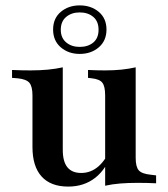

<svg xmlns="http://www.w3.org/2000/svg" viewBox="-20 -673 617 705"><path d="M210.5 -416.1V-208.1H99.2V-322.6Q99.2 -355.6 87.9 -369Q76.6 -382.3 44.4 -385.5L24.2 -387.1V-416.1Q42.7 -415.3 58.1 -414.9Q73.4 -414.5 91.9 -414.5Q126.6 -414.5 156 -417.3Q185.5 -420.2 210.5 -425.8ZM210.5 -208.1V-122.6Q210.5 -79.8 227.4 -58.9Q244.4 -37.9 278.2 -37.9Q313.7 -37.9 341.5 -62.1Q369.4 -86.3 390.3 -136.3L396.8 -123.4Q371.8 -53.2 330.2 -20.6Q288.7 12.1 230.6 12.1Q166.1 12.1 132.7 -25Q99.2 -62.1 99.2 -133.1V-208.1ZM366.1 0V-208.1H478.2V-93.5Q478.2 -60.5 489.5 -47.6Q500.8 -34.7 533.1 -31.5L553.2 -29V0Q534.7 -0.8 519.4 -1.2Q504 -1.6 485.5 -1.6Q450 -1.6 421 0.8Q391.9 3.2 366.1 8.9ZM478.2 -416.1V-208.1H366.1V-322.6Q366.1 -355.6 356 -369Q346 -382.3 316.9 -385.5L303.2 -387.1V-416.1Q321 -415.3 335.1 -414.9Q349.2 -414.5 365.3 -414.5Q398.4 -414.5 425.8 -417.3Q453.2 -420.2 478.2 -425.8ZM272.6 -475Q231.5 -475 203.2 -499.2Q175 -523.4 175 -564.5Q175 -605.6 203.2 -629.4Q231.5 -653.2 272.6 -653.2Q314.5 -653.2 342.7 -629.4Q371 -605.6 371 -564.5Q371 -523.4 342.7 -499.2Q314.5 -475 272.6 -475ZM272.6 -500.8Q303.2 -500.8 322.6 -516.9Q341.9 -533.1 341.9 -563.7Q341.9 -594.4 322.6 -610.9Q303.2 -627.4 272.6 -627.4Q242.7 -627.4 223 -610.9Q203.2 -594.4 203.2 -563.7Q203.2 -533.9 223 -517.3Q242.7 -500.8 272.6 -500.8Z"/></svg>

Font: Playfair 5pt SemiExpanded Light
Style: Bold
Weight: 700
Version: Version 2.203